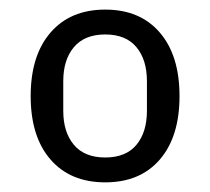

<svg xmlns="http://www.w3.org/2000/svg" viewBox="-20 -730 438 400"><path d="M85.2 -397.7Q126.5 -350.1 199.2 -350.1Q272 -350.1 313 -397.7Q354 -445.3 354 -529.8Q354 -614.3 313 -662.1Q272 -710 199.2 -710Q126.5 -710 85.2 -662.1Q43.9 -614.3 43.9 -529.8Q43.9 -445.3 85.2 -397.7ZM111.8 -499V-561Q111.8 -605.5 134 -631.8Q156.2 -658.2 199.2 -658.2Q242.2 -658.2 264.2 -631.8Q286.1 -605.5 286.1 -561V-499Q286.1 -454.6 264.2 -428.2Q242.2 -401.9 199.2 -401.9Q156.2 -401.9 134 -428.2Q111.8 -454.6 111.8 -499Z"/></svg>

Font: Plexus Sans
Style: Regular
Weight: 400
Version: Version 2.001;PS 002.001;hotconv 1.0.70;makeotf.lib2.5.58329